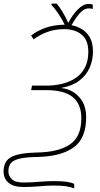

<svg xmlns="http://www.w3.org/2000/svg" viewBox="-62 -863 559 1074"><path d="M353 191Q335 183 308.5 179Q282 175 240 175Q199 175 158.5 179Q118 183 69 183Q14 183 -14 159.5Q-42 136 -42 96Q-42 38 1.5 15Q45 -8 147 -10Q265 -12 329 -55Q393 -98 393 -202Q393 -280 345.5 -319.5Q298 -359 194 -359H112L117 -384H200Q239 -384 280 -393Q321 -402 355.5 -423Q390 -444 411 -481Q432 -518 432 -573Q432 -640 394 -670Q356 -700 298 -700Q246 -700 203.5 -684.5Q161 -669 126 -643L112 -664Q148 -692 194 -708Q240 -724 300 -725Q281 -763 261 -791.5Q241 -820 226 -835V-843H255Q267 -830 285 -801Q303 -772 320 -735Q343 -780 373.5 -810.5Q404 -841 433 -841Q441 -841 447 -840Q453 -839 457 -837V-813Q448 -816 434 -816Q415 -816 397.5 -801.5Q380 -787 365 -765Q350 -743 338 -722Q366 -717 393.5 -701.5Q421 -686 439.5 -655.5Q458 -625 458 -574Q458 -526 439 -483.5Q420 -441 381 -411.5Q342 -382 283 -372V-370Q317 -367 348 -348Q379 -329 399.5 -294.5Q420 -260 420 -207Q420 -89 350 -38.5Q280 12 149 15Q83 16 47.5 24.5Q12 33 -1.5 50Q-15 67 -15 95Q-15 121 4.5 139.5Q24 158 70 158Q108 158 154 154Q200 150 240 150Q285 150 311 154Q337 158 353 165Z"/></svg>

Font: Noto Sans Thin
Style: Italic
Weight: 100
Italic angle: -12°
Designer: Monotype Design Team
Foundry: Monotype Imaging Inc.
Version: Version 2.013; ttfautohint (v1.8.4.7-5d5b)